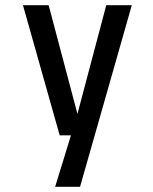

<svg xmlns="http://www.w3.org/2000/svg" viewBox="-20 -520 590 740"><path d="M192.5 200 253.5 1.5H210L68.5 -500H167.5L278.5 -81L389.5 -500H488L288.5 200Z"/></svg>

Font: Trispace SemiCondensed
Style: Regular
Weight: 400
Width: 4
Designer: Tyler Finck
Foundry: Etcetera Type Company
Version: Version 1.210; ttfautohint (v1.8.3)